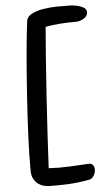

<svg xmlns="http://www.w3.org/2000/svg" viewBox="-20 -676 380 686"><path d="M291 -631Q291 -617 277.5 -608Q264 -599 250 -598Q224 -596 195.5 -591.5Q167 -587 143 -580Q143 -530 144 -463.5Q145 -397 146.5 -327Q148 -257 150 -191Q152 -125 154 -75Q192 -76 228 -81Q264 -86 299 -91Q307 -92 313 -85.5Q319 -79 319 -66Q319 -57 313.5 -46.5Q308 -36 299 -34Q260 -23 223 -18Q186 -13 151 -11Q146 -11 136 -12.5Q126 -14 116 -20Q106 -26 98 -38Q90 -50 89 -71Q84 -122 81 -193Q78 -264 76.5 -338.5Q75 -413 75 -482Q75 -551 77 -598Q77 -616 94 -627Q111 -638 135 -644Q159 -650 184 -652.5Q209 -655 226 -656Q250 -658 270.5 -652Q291 -646 291 -631Z"/></svg>

Font: Nanum Pen
Style: Regular
Weight: 400
Designer: Doo-yul Kwak; Hyunghwan Choi; Nicolas Noh;
Foundry: NHN Corporation
Version: Version 1.10